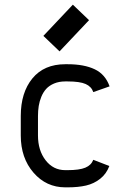

<svg xmlns="http://www.w3.org/2000/svg" viewBox="-20 -785 565 817"><path d="M233.4 -566.4 164.6 -632.3 290 -765.1 358.9 -699.2ZM267.6 -438.5H257.8Q231 -438.5 210.2 -429.7Q189.5 -420.9 176.8 -407Q164.1 -393.1 156 -373.5Q147.9 -354 144.8 -334Q141.6 -314 141.6 -291.5V-208.5Q141.6 -145 174.1 -103Q206.5 -61 257.8 -61H267.6Q317.9 -61 343 -71.5Q368.2 -82 377 -105L445.3 -78.6Q432.6 -44.9 406.2 -24.2Q379.9 -3.4 346.4 4.4Q313 12.2 267.6 12.2H257.8Q176.8 12.2 122.6 -50.3Q68.4 -112.8 68.4 -208.5V-291.5Q68.4 -391.1 117.9 -451.4Q167.5 -511.7 257.8 -511.7H267.6Q337.9 -511.7 383.1 -490.2Q428.2 -468.8 446.3 -417.5L377 -393.1Q369.1 -416.5 344.5 -427.5Q319.8 -438.5 267.6 -438.5Z"/></svg>

Font: Anka/Coder Condensed
Style: Regular
Weight: 400
Width: 4
Monospace: yes
Version: Version 1.100